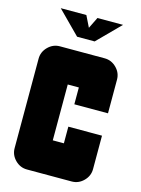

<svg xmlns="http://www.w3.org/2000/svg" viewBox="-131 -962 762 1036"><g transform="rotate(15 250.0 -444.0)"><path d="M76 -888H219L250 -825L281 -888H424L299 -762H201ZM469 -94Q469 -56 441 -28Q413 0 375 0H125Q87 0 59 -28Q31 -56 31 -94V-594Q31 -632 59 -660Q87 -688 125 -688H375Q413 -688 441 -660Q469 -632 469 -594V-406H281V-500H219V-188H281V-281H469Z"/></g></svg>

Font: CostaRica
Style: Normal
Weight: 900
Version: Version 1.3